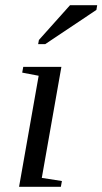

<svg xmlns="http://www.w3.org/2000/svg" viewBox="-20 -715 392 735"><path d="M140 -34 217 -22 213 0H53L128 -425L65 -437L69 -459H215ZM126 -546 129 -562 248 -695H352L349 -677L153 -546Z"/></svg>

Font: Libra Serif Modern
Style: Italic
Weight: 400
Italic angle: -12°
Designer: Stefan Peev, Context Ltd
Foundry: Stefan Peev, Context Ltd
Version: Version 1.000